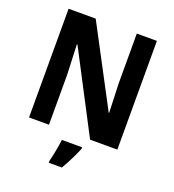

<svg xmlns="http://www.w3.org/2000/svg" viewBox="-163 -839 1072 1185"><g transform="rotate(20 373.0 -246.5)"><path d="M663 0V-714H531V-387C533 -326 535 -272 538 -196H535L261 -714H83V0H214V-328C211 -389 209 -449 206 -525H210L484 0ZM454 71V61H321C316 104 303 171 293 208V221H379C409 170 435 117 454 71Z"/></g></svg>

Font: Noto Sans Sinhala UI SemiCondensed
Style: Bold
Weight: 700
Width: 4
Designer: Jelle Bosma - Monotype Design Team
Foundry: Monotype Imaging Inc.
Version: Version 2.006